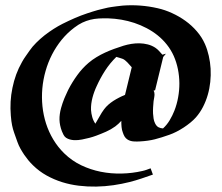

<svg xmlns="http://www.w3.org/2000/svg" viewBox="-20 -683 838 724"><path d="M556.6 -24.7Q534.7 -16.8 513.4 -9.8Q492.2 -2.7 469.5 3.2Q439.7 10.7 407.6 15.4Q375.5 20 342.8 20.6Q310.1 21.2 277.5 17.3Q244.9 13.4 214.1 3.8Q183.3 -5.9 155.5 -21.4Q127.7 -36.9 104.5 -59.6Q95.2 -68.6 87 -78.5Q78.9 -88.4 71.5 -99.1Q68.6 -103.5 64.9 -109.3Q61.3 -115 57.7 -121.3Q54.2 -127.7 51 -134.5Q47.9 -141.4 45.7 -147.7Q41.7 -158.9 38.7 -167.4Q35.6 -175.8 33.2 -182.9Q30.8 -189.9 28.9 -196.5Q27.1 -203.1 25.6 -210.4Q24.2 -217.8 22.9 -226.6Q21.7 -235.4 20.8 -247.3Q18.6 -273.4 20 -299.7Q21.5 -325.9 26.9 -351.6Q32.2 -377.7 41 -401.9Q49.8 -426 63 -449.2Q69.3 -460.7 76.8 -471.1Q84.2 -481.4 91.6 -492.2Q101.8 -507.1 116.5 -521.7Q131.1 -536.4 147.8 -549.6Q164.6 -562.7 182.3 -574Q200 -585.2 216.1 -593.3Q239.5 -605 261.8 -614.7Q284.2 -624.5 309.1 -632.8Q320.3 -636.5 329.5 -639.4Q338.6 -642.3 347.7 -644.8Q356.7 -647.2 366.1 -649.4Q375.5 -651.6 387 -654.3Q391.6 -655.3 400.5 -656.6Q409.4 -658 418.5 -659.1Q427.5 -660.2 434.6 -661Q441.7 -661.9 442.6 -661.9Q509.3 -667 575 -651.9Q602.1 -645.8 628.9 -633.5Q655.8 -621.3 679.6 -604.1Q703.4 -586.9 722.4 -564.8Q741.5 -542.7 752.9 -516.8Q762 -496.1 767.3 -472.4Q772.7 -448.7 774.2 -424Q775.6 -399.2 772.9 -374Q770.3 -348.9 763.4 -325.2Q756.6 -301.5 745.5 -279.9Q734.4 -258.3 719 -240.7Q710.2 -230.7 698.1 -220.8Q686 -210.9 672.6 -202.1Q659.2 -193.4 645.3 -186.3Q631.3 -179.2 618.7 -174.8Q603.3 -169.4 590 -165.2Q576.7 -160.9 563.8 -157.7Q551 -154.5 537.4 -152.6Q523.7 -150.6 507.6 -149.7Q496.1 -148.9 484.1 -149.7Q472.2 -150.4 461.9 -156.2Q457.8 -158.7 454.8 -161.7Q451.9 -164.8 449.7 -168.3Q447.5 -171.9 445.9 -175.9Q444.3 -179.9 442.9 -184.1Q439.5 -192.6 438.4 -204Q437.3 -215.3 437.5 -227.3Q432.1 -221.4 426.5 -216.2Q420.9 -210.9 414.6 -206.3Q398.4 -194.6 379.9 -186.4Q361.3 -178.2 343 -171.4Q329.8 -166.5 316.5 -163.1Q303.2 -159.7 289.6 -157Q282.2 -155.5 274.4 -154.8Q266.6 -154.1 259.3 -154.5Q251.2 -155 243.4 -157.1Q235.6 -159.2 229 -163.6Q223.4 -167.5 219.5 -174.7Q215.6 -181.9 213.4 -188Q209 -199.7 206.8 -210.4Q204.6 -221.2 204.3 -231.7Q204.1 -242.2 205.6 -253.1Q207 -263.9 210.4 -276.1Q212.9 -285.2 215.9 -293.9Q219 -302.7 222.4 -311.3Q223.6 -314.5 226.1 -319.8Q228.5 -325.2 231 -330.6Q233.4 -335.9 235.5 -340.5Q237.5 -345 238.3 -346.2Q252.4 -373.5 271.4 -399.7Q290.3 -425.8 314 -446Q328.1 -458 343.9 -467.5Q359.6 -477.1 376.3 -484.7Q393.1 -492.4 410.4 -498.7Q427.7 -504.9 445.3 -510.5Q459.7 -514.9 475.3 -517.5Q491 -520 506.6 -519.7Q522.2 -519.3 537.2 -515.5Q552.2 -511.7 565.4 -503.2Q573.2 -498 579.6 -491Q585.9 -483.9 592.3 -476.8L605.7 -480.5L595.5 -468.3L564.9 -343Q563.5 -342.5 562 -342Q560.5 -341.6 559.1 -341.1Q561.3 -337.6 562 -333.7Q563.5 -325.4 561.8 -317.4Q560.1 -309.3 559.1 -301.3Q557.9 -289.6 557.3 -278.1Q556.6 -266.6 557.1 -254.9Q557.6 -245.6 559.1 -236.1Q560.5 -226.6 564.7 -218Q570.1 -207 577.8 -203.1Q585.4 -199.2 594.7 -198.7Q609.4 -212.2 619.9 -229.7Q630.4 -247.3 637.5 -265.4Q647 -289.6 651.7 -315.9Q656.5 -342.3 656.4 -368.9Q656.2 -395.5 651 -421.6Q645.8 -447.8 635.3 -471.7Q624.8 -495.1 609.3 -514.6Q593.8 -534.2 574.5 -549.7Q555.2 -565.2 532.8 -576.9Q510.5 -588.6 486.6 -596.6Q462.6 -604.5 437.7 -608.8Q412.8 -613 388.7 -613.8Q369.1 -614.3 352.4 -613.3Q335.7 -612.3 320.4 -608.5Q305.2 -604.7 290.4 -597.7Q275.6 -590.6 260.3 -578.9Q233.6 -558.8 212.6 -533.1Q191.7 -507.3 176.4 -477.7Q161.1 -448 151.9 -415.4Q142.6 -382.8 139.6 -349.2Q136.7 -315.7 140.1 -282.1Q143.6 -248.5 153.7 -217Q163.8 -185.5 180.9 -157Q198 -128.4 222.2 -104.7Q250.7 -76.9 286.1 -59.9Q321.5 -43 360.1 -35.3Q398.7 -27.6 438.7 -28.6Q478.8 -29.5 516.1 -38.1Q525.1 -40 532 -42.5Q538.8 -44.9 547.9 -48.3ZM372.6 -271Q379.6 -280.3 388.5 -288.2Q397.5 -296.1 407.7 -302.7Q418 -309.3 429 -314.9Q439.9 -320.6 451.4 -325.2L476.8 -429.4Q472.9 -433.3 468.9 -438.2Q464.8 -443.1 460.4 -447.6Q456.1 -452.1 451.4 -455.8Q446.8 -459.5 441.7 -461.4Q436 -463.4 430.2 -465.1Q424.3 -466.8 418.7 -468.5Q394.3 -444.6 376.5 -417Q358.6 -389.4 344.5 -358.2Q339.6 -347.9 335.6 -336.8Q331.5 -325.7 328.6 -314.3Q325.7 -303 324.2 -291.4Q322.8 -279.8 323.2 -268.3Q324 -255.1 327.9 -241.3Q331.8 -227.5 339.6 -216.6Q348.1 -230.2 355.7 -244.4Q363.3 -258.5 372.6 -271ZM620.8 -200.4H621.3Z"/></svg>

Font: Autopia
Style: Bold
Weight: 700
Designer: Antoine Gelgon
Foundry: Antoine Gelgon
Version: 001.000